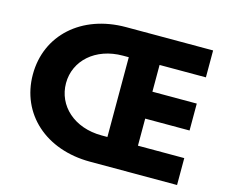

<svg xmlns="http://www.w3.org/2000/svg" viewBox="-112 -981 1350 1137"><g transform="rotate(15 563.0 -412.5)"><path d="M776.2 -660H1060.2V-825H526.5C254.8 -825 65.8 -653 65.8 -412C65.8 -171 254.8 0 526.5 0H1060.2V-165H776.2V-331H1048.2V-496H776.2ZM588.2 -657V-168H553.1C383.7 -168 268.8 -275 268.8 -413C268.8 -550 383.7 -657 553.1 -657Z"/></g></svg>

Font: Hussar
Style: BdSuprExt
Weight: 700
Foundry: Cannot Into Space Fonts
Version: Version 2.00